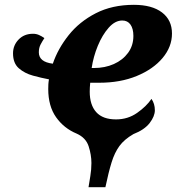

<svg xmlns="http://www.w3.org/2000/svg" viewBox="-20 -566 733 796"><path d="M347 210Q350 191 354.5 164Q359 137 359 110Q359 76 347.5 40.5Q336 5 298 -12Q245 -34 212.5 -80Q180 -126 180 -197Q180 -207 180.5 -216.5Q181 -226 183 -237Q151 -243 116.5 -252.5Q82 -262 58 -283Q34 -304 34 -345Q34 -378 57 -402Q80 -426 117 -426Q130 -426 141.5 -421Q153 -416 164 -408Q156 -396 148.5 -382Q141 -368 141 -349Q141 -309 199 -302Q220 -364 264.5 -420Q309 -476 377 -511Q445 -546 535 -546Q610 -546 651.5 -514.5Q693 -483 693 -427Q693 -372 654 -325.5Q615 -279 547 -251Q479 -223 392 -223H354Q353 -213 352.5 -203.5Q352 -194 352 -186Q352 -131 379 -101Q406 -71 461 -71Q510 -71 548.5 -98Q587 -125 608 -156Q622 -136 622 -109Q622 -84 600.5 -56Q579 -28 533 -10Q495 12 475 39.5Q455 67 442.5 107.5Q430 148 417 210ZM369 -284Q415 -284 452 -300.5Q489 -317 511 -347Q533 -377 533 -417Q533 -447 521 -464Q509 -481 487 -481Q457 -481 430.5 -451Q404 -421 385.5 -376Q367 -331 360 -284Z"/></svg>

Font: Noto Serif ExtraBold
Style: Italic
Weight: 800
Italic angle: -12°
Designer: Monotype Design Team
Foundry: Monotype Imaging Inc.
Version: Version 2.013